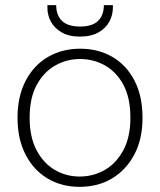

<svg xmlns="http://www.w3.org/2000/svg" viewBox="-20 -713 621 745"><path d="M289 12Q219 12 164.5 -20.5Q110 -53 79 -113.5Q48 -174 48 -256Q48 -339 79.5 -399.5Q111 -460 166 -492Q221 -524 291 -524Q362 -524 416.5 -492Q471 -460 502 -400Q533 -340 533 -256Q533 -173 501 -113Q469 -53 414.5 -20.5Q360 12 289 12ZM289 -28Q342 -28 386.5 -53.5Q431 -79 458.5 -130Q486 -181 486 -256Q486 -333 459 -383.5Q432 -434 387.5 -459Q343 -484 291 -484Q239 -484 194.5 -459Q150 -434 122.5 -383.5Q95 -333 95 -256Q95 -181 122 -130Q149 -79 193 -53.5Q237 -28 289 -28ZM290 -571Q247 -571 219 -587.5Q191 -604 177.5 -629Q164 -654 164 -682V-693H198Q198 -654 220.5 -632Q243 -610 291 -610Q338 -610 360.5 -632Q383 -654 383 -693H418V-683Q418 -655 404.5 -629.5Q391 -604 362.5 -587.5Q334 -571 290 -571Z"/></svg>

Font: DM Sans 12pt ExtraLight
Style: Regular
Weight: 250
Version: Version 4.004;gftools[0.9.30]